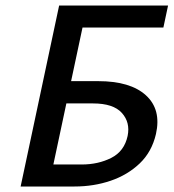

<svg xmlns="http://www.w3.org/2000/svg" viewBox="-20 -678 631 698"><path d="M55 0 195 -658H591L574 -578H280L174 -80H277Q337 -80 384.5 -104Q432 -128 444 -184Q454 -233 423 -267.5Q392 -302 318 -302H185L203 -383H337Q454 -383 510.5 -331.5Q567 -280 547 -191Q532 -126 488 -84Q444 -42 382.5 -21Q321 0 251 0Z"/></svg>

Font: Ysabeau Office SemiBold
Style: Italic
Weight: 600
Italic angle: -12°
Designer: Christian Thalmann (Catharsis Fonts)
Version: Version 2.001;gftools[0.9.30]; featfreeze: tnum,lnum,ss02